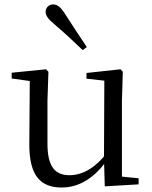

<svg xmlns="http://www.w3.org/2000/svg" viewBox="-20 -838 693 873"><path d="M260.9 14.6C343.5 14.6 410.3 -33 461.7 -103H488.1L464.9 -141.8C417.3 -78.8 358.2 -41.4 296.3 -41.4C231.5 -41.4 195.8 -78.2 195.8 -185.1V-380.4L200.2 -511.5L189.5 -523L33.1 -507.3V-481L137.7 -466.6L115.5 -483.7L113.3 -185.8C112.1 -37 165.6 14.6 260.9 14.6ZM456.4 9.3 610.3 0.2V-27.4L534.4 -35V-380.4L538.4 -511.5L528.2 -523L373.2 -506.2V-480.3L454.4 -471.2L452.8 -115.5V-114.1ZM374.8 -624C342.6 -672 310.5 -720.3 276.8 -773C255.8 -805.8 240.8 -817.9 221.8 -817.9C204.3 -817.9 187.4 -805.4 187.4 -783.8C187.4 -766.3 200.9 -749.1 231.7 -723.8C274.8 -687.2 315.5 -649.2 356 -610.1Z"/></svg>

Font: Source Han Serif TW VF
Style: Regular
Weight: 250
Designer: Ryoko NISHIZUKA 西塚涼子 (kana & ideographs); Frank Grießhammer (Latin, Greek & Cyrillic); Wenlong ZHANG 张文龙 (bopomofo); San
Foundry: Adobe
Version: Version 2.002;hotconv 1.1.0;makeotfexe 2.6.0